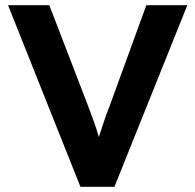

<svg xmlns="http://www.w3.org/2000/svg" viewBox="-20 -720 753 740"><path d="M290 0 11 -700H170L316 -321Q332 -279 342.5 -249.5Q353 -220 361 -192Q370 -220 380 -250Q390 -280 406 -321L544 -700H702L421 0Z"/></svg>

Font: Lexend Deca SemiBold
Style: Regular
Weight: 600
Designer: Bonnie Shaver-Troup, Thomas Jockin
Foundry: Lexend
Version: Version 1.008; ttfautohint (v1.8.4.7-5d5b)